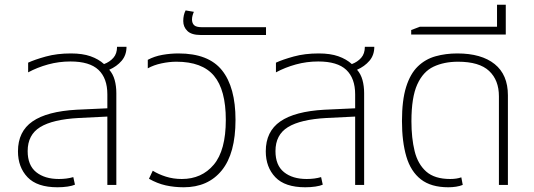

<svg xmlns="http://www.w3.org/2000/svg" viewBox="-20 -782 2258 812"><path d="M223 10Q137 10 96.5 -32.5Q56 -75 56 -142Q56 -226 117.5 -268.5Q179 -311 304 -318L434 -324V-383Q434 -451 396.5 -486.5Q359 -522 278 -522Q229 -522 183.5 -509.5Q138 -497 99 -476V-517Q127 -530 174 -543Q221 -556 280 -556Q329 -556 363 -544Q397 -532 420 -511Q444 -520 459.5 -537.5Q475 -555 475 -584H515Q515 -549 494.5 -525Q474 -501 442 -487Q458 -469 465 -443.5Q472 -418 472 -388V0H434V-289L313 -283Q203 -277 150 -244.5Q97 -212 97 -143Q97 -83 133 -54Q169 -25 229 -25Q263 -25 290 -33L297 -1Q286 4 266 7Q246 10 223 10Z M757 10Q717 10 681 2Q645 -6 610 -26L626 -60Q650 -45 681.5 -35Q713 -25 749 -25Q833 -25 884 -85.5Q935 -146 935 -275Q935 -402 885 -461.5Q835 -521 726 -521Q696 -521 663 -514Q630 -507 605 -493V-529Q633 -544 667 -550Q701 -556 735 -556Q862 -556 919 -484.5Q976 -413 976 -275Q976 -133 918 -61.5Q860 10 757 10Z M829 -634Q790 -634 772.5 -651Q755 -668 755 -693Q755 -719 765 -738L800 -732Q797 -726 794.5 -717Q792 -708 792 -700Q792 -684 801 -675.5Q810 -667 833 -667H1105V-634Z M1271 10Q1185 10 1144.5 -32.5Q1104 -75 1104 -142Q1104 -226 1165.5 -268.5Q1227 -311 1352 -318L1482 -324V-383Q1482 -451 1444.5 -486.5Q1407 -522 1326 -522Q1277 -522 1231.5 -509.5Q1186 -497 1147 -476V-517Q1175 -530 1222 -543Q1269 -556 1328 -556Q1377 -556 1411 -544Q1445 -532 1468 -511Q1492 -520 1507.5 -537.5Q1523 -555 1523 -584H1563Q1563 -549 1542.5 -525Q1522 -501 1490 -487Q1506 -469 1513 -443.5Q1520 -418 1520 -388V0H1482V-289L1361 -283Q1251 -277 1198 -244.5Q1145 -212 1145 -143Q1145 -83 1181 -54Q1217 -25 1277 -25Q1311 -25 1338 -33L1345 -1Q1334 4 1314 7Q1294 10 1271 10Z M1876 10Q1803 10 1760 -23.5Q1717 -57 1698.5 -120Q1680 -183 1680 -270Q1680 -358 1697.5 -414Q1715 -470 1747 -501Q1779 -532 1822 -544Q1865 -556 1914 -556Q2016 -556 2072 -511Q2128 -466 2128 -379V0H2090V-375Q2090 -443 2048.5 -482Q2007 -521 1917 -521Q1858 -521 1813.5 -500Q1769 -479 1744.5 -424.5Q1720 -370 1720 -269Q1720 -198 1733.5 -143Q1747 -88 1782.5 -56.5Q1818 -25 1884 -25Q1911 -25 1931 -32L1937 0Q1925 5 1909 7.5Q1893 10 1876 10Z M1719 -636V-655L1756 -669H2082V-762H2119V-658V-636Z"/></svg>

Font: Noto Sans Thai ExtraLight
Style: Regular
Weight: 200
Designer: Monotype Design Team
Foundry: Monotype Imaging Inc.
Version: Version 2.001; ttfautohint (v1.8.4.7-5d5b)